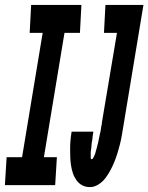

<svg xmlns="http://www.w3.org/2000/svg" viewBox="-52 -755 605 783"><path d="M-32 0 -25 -114H38L122 -621H69L75 -735H280L274 -621H211L127 -114H180L173 0ZM315 8Q297 8 283 0.5Q269 -7 259.5 -20.5Q250 -34 245 -49.5Q240 -65 237.5 -81.5Q235 -98 234.5 -115Q234 -132 234 -149Q234 -166 235.5 -183Q237 -200 240 -218H329Q328 -214 327.5 -210.5Q327 -207 326.5 -203.5Q326 -200 325.5 -196.5Q325 -193 325 -189.5Q325 -186 324 -182.5Q323 -179 322.5 -175Q322 -171 321.5 -167.5Q321 -164 321 -160.5Q321 -157 320.5 -153.5Q320 -150 319.5 -146.5Q319 -143 318.5 -139.5Q318 -136 318 -132.5Q318 -129 318 -125.5Q318 -122 318 -118.5Q318 -115 318 -110.5Q318 -106 321 -106Q326 -106 328.5 -111.5Q331 -117 333.5 -122Q336 -127 337 -131.5Q338 -136 339.5 -141Q341 -146 342.5 -151Q344 -156 345 -161Q346 -166 347.5 -170.5Q349 -175 349.5 -180Q350 -185 351.5 -190Q353 -195 353.5 -199.5Q354 -204 355.5 -209Q357 -214 358 -219Q359 -224 359.5 -229Q360 -234 361 -239Q362 -244 363 -248.5Q364 -253 364 -258L425 -621H372L378 -735H533L451 -240Q448 -222 445 -204Q442 -186 437.5 -168Q433 -150 427.5 -132Q422 -114 415 -96.5Q408 -79 399 -62Q390 -45 378.5 -29.5Q367 -14 350 -3Q333 8 315 8Z"/></svg>

Font: Iosevka Curly Heavy
Style: Italic
Weight: 900
Italic angle: -9°
Monospace: yes
Designer: Belleve Invis
Foundry: Belleve Invis
Version: Version 22.1.2; ttfautohint (v1.8.4)